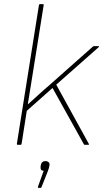

<svg xmlns="http://www.w3.org/2000/svg" viewBox="-20 -703 504 932"><path d="M66 0Q61 0 62 -6L169 -678Q170 -683 174 -683H187Q193 -683 192 -678L138 -340Q132 -304 126.5 -268.5Q121 -233 115 -197H116Q142 -220 167.5 -243.5Q193 -267 219 -289L431 -477Q434 -479 437 -479H458Q460 -479 460.5 -478Q461 -477 459 -474L253 -292L411 -5Q413 -3 412 -1.5Q411 0 408 0H392Q388 0 387 -3L235 -276L110 -165L85 -6Q84 -2 83 -1Q82 0 79 0ZM167 209Q163 209 164 204L192 126Q184 126 180 121.5Q176 117 177 106L178 99Q180 89 185.5 84Q191 79 200 79Q210 79 216 84.5Q222 90 220 100L219 106Q218 111 216 117Q214 123 211 131L182 204Q181 209 177 209Z"/></svg>

Font: Sofia Sans Thin
Style: Italic
Weight: 250
Italic angle: -9°
Version: Version 4.100-B